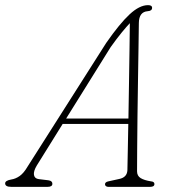

<svg xmlns="http://www.w3.org/2000/svg" viewBox="-48 -726 674 746"><path d="M95 -83Q81.5 -60.5 84 -46.2Q86.5 -32 103 -30L140 -25.5Q155.5 -23.5 155.5 -12Q155.5 0 137 0H-4.5Q-28 0 -28 -13.5Q-28 -24.5 -4.5 -28.5Q12.5 -31 28.5 -42.2Q44.5 -53.5 59 -78.5L364.5 -559Q417 -634.5 455.5 -670.2Q494 -706 527 -706Q543 -706 543 -696Q543 -683.5 526 -682.5Q492 -680 491.5 -636.5Q491 -602 490.2 -543.5Q489.5 -485 488.2 -415.2Q487 -345.5 486.2 -276Q485.5 -206.5 485 -149.2Q484.5 -92 484.5 -60.5Q484.5 -42.5 498.5 -34Q512.5 -25.5 538 -21.5Q552 -20.5 552 -11Q552 0 535.5 0H372.5Q368 0 364 -2.5Q360 -5 360 -10Q360 -18 371.5 -21L414.5 -30.5Q445.5 -36.5 447 -64.5Q447.5 -91.5 448.5 -139Q449.5 -186.5 450.5 -244.5H195.5ZM382 -543 209 -265.5H451Q452 -332 453.2 -402.2Q454.5 -472.5 455.2 -534Q456 -595.5 456.5 -636Q444.5 -623.5 425 -599.8Q405.5 -576 382 -543Z"/></svg>

Font: Fraunces 9pt Soft Thin
Style: Italic
Weight: 100
Italic angle: -16°
Version: Version 1.000;[b76b70a41]